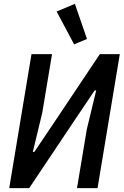

<svg xmlns="http://www.w3.org/2000/svg" viewBox="-20 -980 644 1000"><path d="M144 -698H251L200 -392L151 -189H159L272 -357L500 -698H604L488 0H381L432 -306L481 -509H473L360 -341L132 0H28ZM275 -920 370 -960 433 -777 366 -749Z"/></svg>

Font: IBM Plex Mono Medium
Style: Italic
Weight: 500
Italic angle: -9°
Monospace: yes
Designer: Mike Abbink, Paul van der Laan, Pieter van Rosmalen
Foundry: Bold Monday
Version: Version 2.3